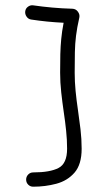

<svg xmlns="http://www.w3.org/2000/svg" viewBox="-20 -703 399 728"><path d="M75.7 -660.2Q77.1 -671.4 86.7 -678Q96.2 -684.6 106.9 -682.6Q140.6 -677.7 178.5 -674.3Q216.3 -670.9 254.4 -669.9Q267.6 -669.4 275.4 -658.7Q283.2 -647.9 280.8 -636.7Q272 -597.7 268.3 -567.6Q264.6 -537.6 263.9 -505.4Q263.2 -473.1 263.2 -427.2Q263.2 -393.1 266.6 -358.2Q270 -323.2 275.4 -287.1Q280.8 -250.5 285.2 -213.1Q289.6 -175.8 289.6 -139.2Q289.6 -79.6 262.7 -48.6Q235.8 -17.6 193.6 -6.3Q151.4 4.9 106 4.9Q94.7 4.9 86.9 -2.9Q79.1 -10.7 79.1 -22Q79.1 -33.2 86.9 -41.3Q94.7 -49.3 106 -49.3Q169.9 -49.3 202.1 -66.2Q234.4 -83 234.4 -139.2Q234.4 -172.9 230.7 -207.8Q227.1 -242.7 221.7 -278.3Q216.3 -314.9 212.2 -352.5Q208 -390.1 208 -427.2Q208 -467.3 208.7 -497.3Q209.5 -527.3 212.2 -555.4Q214.8 -583.5 221.2 -616.7Q189.9 -618.2 158.4 -621.3Q127 -624.5 98.1 -628.9Q87.4 -630.4 80.8 -639.9Q74.2 -649.4 75.7 -660.2Z"/></svg>

Font: Mikhak Light
Style: Regular
Weight: 300
Designer: Amin Abedi
Version: Version 3.3